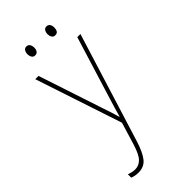

<svg xmlns="http://www.w3.org/2000/svg" viewBox="-291 -760 1082 1082"><g transform="rotate(-45 250.0 -219.0)"><path d="M114 256Q89 256 65 247V220Q76 224 88.5 227Q101 230 114 230Q143 230 165 208.5Q187 187 206 126L247 -9L75 -528H101L224 -156Q240 -108 248 -83.5Q256 -59 260 -43H262Q269 -69 277 -96Q285 -123 295 -155L410 -528H435L232 125Q211 192 185.5 224Q160 256 114 256ZM329 -623Q316 -623 309.5 -634Q303 -645 303 -658Q303 -672 309.5 -683Q316 -694 329 -694Q344 -694 350.5 -683.5Q357 -673 357 -658Q357 -643 351 -633Q345 -623 329 -623ZM169 -623Q156 -623 149.5 -634Q143 -645 143 -658Q143 -672 149.5 -683Q156 -694 169 -694Q184 -694 190.5 -683Q197 -672 197 -658Q197 -643 190.5 -633Q184 -623 169 -623Z"/></g></svg>

Font: Noto Sans Mono ExtraCondensed Thin
Style: Regular
Weight: 100
Width: 2
Designer: Monotype Design Team
Foundry: Monotype Imaging Inc.
Version: Version 2.014; ttfautohint (v1.8.4.7-5d5b)